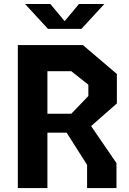

<svg xmlns="http://www.w3.org/2000/svg" viewBox="-20 -960 660 980"><path d="M71 0H222V-283H320L424.5 -118.5V0H574.5V-127.5L445 -316.5L576.5 -432V-582.5L403 -730H71ZM108 -939.5H237L310 -852L383 -939.5H512.5L395.5 -812.5H225ZM222 -379.5V-596.5H344L431 -527.5V-470L344 -379.5Z"/></svg>

Font: Monaspace Krypton
Style: Bold
Weight: 700
Designer: Riley Cran & the Lettermatic Team
Foundry: Lettermatic
Version: Version 1.200 (Monaspace Krypton)